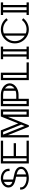

<svg xmlns="http://www.w3.org/2000/svg" viewBox="1953 -2674 721 4667"><g transform="rotate(-90 2313.5 -340.5)"><path d="M316.9 0Q209 0 125.5 -49.8Q39.1 -106.4 39.1 -184.1V-211.9H94.2V-184.1Q94.2 -148.9 124.8 -119.9Q155.3 -90.8 206.1 -73Q256.8 -55.2 316.9 -55.2Q334.5 -55.2 351.6 -57.1V-310.1L336.4 -313Q293 -321.8 251 -332.8Q209 -343.8 174.3 -361.8Q88.9 -407.7 88.9 -496.6Q88.9 -572.3 158.2 -628.9Q227.5 -680.7 316.9 -680.7Q406.2 -680.7 475.6 -628.9Q544.9 -572.3 544.9 -496.6V-468.8H489.3V-496.6Q489.3 -549.8 438.7 -587.6Q388.2 -625.5 316.9 -625.5Q298.8 -625.5 282.2 -622.6V-382.3Q312 -374.5 347.7 -367.7Q391.1 -358.9 433.1 -347.9Q475.1 -336.9 509.8 -318.8Q594.7 -272.9 594.7 -184.1Q594.7 -106.4 508.3 -49.8Q424.8 0 316.9 0ZM226.6 -398.9V-606.4Q189 -588.9 166.7 -560.1Q144.5 -531.2 144.5 -496.6Q144.5 -459 165.8 -436.3Q187 -413.6 226.6 -398.9ZM407.2 -66.9Q465.8 -83 502.7 -114.3Q539.6 -145.5 539.6 -184.1Q539.6 -216.3 523.7 -237.3Q507.8 -258.3 478.5 -272.5Q449.2 -286.6 407.2 -297.4Z M1228.5 0H672.9V-680.7H1228.5V-625.5H853.5V-368.2H1166V-312.5H853.5V-55.2H1228.5ZM797.9 -55.2V-625.5H728V-55.2Z M1584.5 -102.1 1617.2 -184.1 1440.4 -625.5H1375ZM1932.1 -55.2V-625.5H1862.3V-55.2ZM1987.3 0H1806.6V-509.3L1603 0H1565.9L1361.8 -509.3V0H1306.6V-680.7H1478L1647 -258.8L1815.9 -680.7H1987.3Z M2190.4 -55.2V-625.5H2120.6V-55.2ZM2496.1 -350.1Q2500 -352.5 2503.4 -355Q2565.9 -403.8 2565.9 -465.3Q2565.9 -527.3 2503.4 -575.7Q2500 -578.1 2496.1 -580.6ZM2440.4 -609.4Q2395.5 -625.5 2343.3 -625.5H2246.1V-305.7H2343.3Q2395.5 -305.7 2440.4 -321.8ZM2246.1 0H2065.4V-680.7H2343.3Q2452.6 -680.7 2536.6 -620.1Q2621.1 -553.7 2621.1 -465.3Q2621.1 -377 2536.6 -310.5Q2452.6 -250 2343.3 -250H2246.1Z M2824.2 -55.2V-625.5H2754.4V-55.2ZM3129.9 0H2699.2V-680.7H2879.9V-55.2H3129.9Z M3395.5 -55.2V-625.5H3326.2V-55.2ZM3513.7 0H3208V-55.2H3270.5V-625.5H3208V-680.7H3513.7V-625.5H3451.2V-55.2H3513.7Z M3932.1 0Q3838.4 0 3761 -45.9Q3683.6 -91.8 3637.7 -169.2Q3591.8 -246.6 3591.8 -340.3Q3591.8 -434.1 3637.7 -511.5Q3683.6 -588.9 3761 -634.8Q3838.4 -680.7 3932.1 -680.7Q4013.7 -680.7 4086.4 -643.6Q4156.2 -607.4 4204.1 -544.4L4159.7 -511.2Q4118.2 -565.9 4059.1 -595.7Q4000 -625.5 3932.1 -625.5Q3880.9 -625.5 3834.5 -607.9V-72.8Q3880.9 -55.2 3932.1 -55.2Q4000 -55.2 4059.1 -85Q4118.2 -114.7 4159.7 -169.4L4204.1 -136.2Q4156.2 -73.2 4086.4 -37.1Q4013.7 0 3932.1 0ZM3779.3 -100.1V-580.6Q3718.8 -542 3682.9 -479Q3647 -416 3647 -340.3Q3647 -264.6 3682.9 -201.7Q3718.8 -138.7 3779.3 -100.1Z M4469.7 -55.2V-625.5H4400.4V-55.2ZM4587.9 0H4282.2V-55.2H4344.7V-625.5H4282.2V-680.7H4587.9V-625.5H4525.4V-55.2H4587.9Z"/></g></svg>

Font: X Company
Style: Regular
Weight: 400
Designer: GGBotNet
Foundry: GGBotNet
Version: 0.90